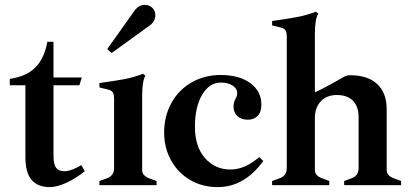

<svg xmlns="http://www.w3.org/2000/svg" viewBox="-20 -758 1673 786"><path d="M84 -113V-409H20V-435Q88 -445 124.5 -481.5Q161 -518 174 -587H199V-441H315L305 -409H199V-121Q199 -85 210 -71Q221 -57 243 -57Q271 -57 313 -82L327 -57Q288 -26 250 -9Q212 8 184 8Q134 8 109 -22Q84 -52 84 -113Z M387 -17 420 -29Q447 -40 447 -69V-354Q447 -374 440.5 -381.5Q434 -389 420 -392L387 -400V-418Q452 -427 489 -434Q526 -441 566 -456L575 -448Q562 -426 562 -364V-62Q562 -49 570 -41Q578 -33 588 -29L621 -17V0H387ZM419 -557 529 -712Q547 -738 572 -738Q592 -738 604 -725.5Q616 -713 616 -696Q616 -670 592 -653L437 -541Z M652 -215Q652 -283 682 -337Q712 -391 765 -421Q818 -451 883 -451Q960 -451 1005 -417.5Q1050 -384 1050 -330Q1050 -299 1034.5 -283.5Q1019 -268 995 -268Q968 -268 952 -282.5Q936 -297 936 -322Q936 -338 944 -353Q945 -355 948 -361.5Q951 -368 951 -376Q951 -396 932 -408Q913 -420 884 -420Q837 -420 807.5 -370Q778 -320 778 -239Q778 -157 819.5 -110.5Q861 -64 923 -64Q983 -64 1041 -115L1058 -99Q980 8 871 8Q808 8 758 -21.5Q708 -51 680 -102Q652 -153 652 -215Z M1622 -17V0H1389V-17L1421 -29Q1448 -40 1448 -69V-278Q1448 -322 1425 -345.5Q1402 -369 1359 -369Q1317 -369 1293 -343Q1269 -317 1269 -275V-62Q1269 -49 1277 -41Q1285 -33 1296 -29L1328 -17V0H1094V-17L1127 -29Q1154 -40 1154 -69V-608Q1154 -628 1147.5 -635.5Q1141 -643 1127 -646L1094 -654V-672Q1158 -681 1195.5 -688Q1233 -695 1273 -710L1283 -702Q1269 -681 1269 -617V-380Q1313 -400 1389 -444Q1398 -450 1414 -450Q1485 -450 1524 -414Q1563 -378 1563 -311V-62Q1563 -49 1571 -41Q1579 -33 1590 -29Z"/></svg>

Font: Ibarra Real Nova
Style: Bold
Weight: 700
Designer: Jose Maria Ribagorda & Octavio Pardo
Foundry: Jose Maria Ribagorda
Version: Version 1.014